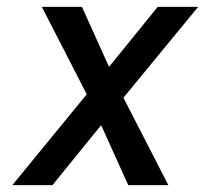

<svg xmlns="http://www.w3.org/2000/svg" viewBox="-20 -540 640 560"><path d="M16 0 233 -265 102 -520H219L298 -345L440 -520H558L340 -255L471 0H354L275 -175L133 0Z"/></svg>

Font: Iosevka SS04 Md Ex Obl
Style: Regular
Weight: 500
Width: 7
Italic angle: -9°
Monospace: yes
Designer: Belleve Invis
Foundry: Belleve Invis
Version: Version 19.0.0; ttfautohint (v1.8.4)